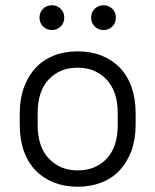

<svg xmlns="http://www.w3.org/2000/svg" viewBox="-20 -702 590 729"><path d="M275 7Q225 7 184.5 -9Q144 -25 115 -55Q86 -85 70.5 -128.5Q55 -172 55 -228V-272Q55 -327 71 -370.5Q87 -414 115.5 -444.5Q144 -475 184.5 -491Q225 -507 275 -507Q325 -507 365.5 -491Q406 -475 435 -445Q464 -415 479.5 -371Q495 -327 495 -272V-228Q495 -173 479 -129.5Q463 -86 434.5 -55.5Q406 -25 365 -9Q324 7 275 7ZM275 -55Q343 -55 385 -99.5Q427 -144 427 -228V-272Q427 -355 384.5 -400Q342 -445 275 -445Q207 -445 165 -400.5Q123 -356 123 -272V-228Q123 -145 165.5 -100Q208 -55 275 -55ZM177 -588Q157 -588 143.5 -601.5Q130 -615 130 -635Q130 -655 143.5 -668.5Q157 -682 177 -682Q197 -682 210.5 -668.5Q224 -655 224 -635Q224 -615 210.5 -601.5Q197 -588 177 -588ZM373 -588Q353 -588 339.5 -601.5Q326 -615 326 -635Q326 -655 339.5 -668.5Q353 -682 373 -682Q393 -682 406.5 -668.5Q420 -655 420 -635Q420 -615 406.5 -601.5Q393 -588 373 -588Z"/></svg>

Font: Retni Sans
Style: Regular
Weight: 400
Designer: Vitaly Kuzmin
Foundry: ParaType Ltd.
Version: Version 1.00;March 2, 2019;FontCreator 11.5.0.2425 64-bit; t